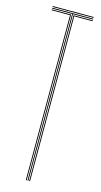

<svg xmlns="http://www.w3.org/2000/svg" viewBox="-124 -839 463 877"><g transform="rotate(15 107.0 -400.0)"><path d="M105 0V-788H10V-792H204V-788H109V0ZM97 0V-780H10V-784H101V0ZM113 0V-784H204V-780H117V0ZM10 -796V-800H204V-796Z"/></g></svg>

Font: Big Shoulders Inline Display Thin Thin
Style: Regular
Weight: 250
Version: Version 2.002